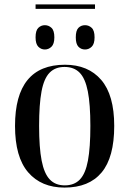

<svg xmlns="http://www.w3.org/2000/svg" viewBox="-20 -839 586 869"><path d="M141 -799V-819H410V-799ZM183 -615Q166 -615 153.5 -627.5Q141 -640 141 -670Q141 -701 153.5 -713Q166 -725 183 -725Q200 -725 213 -713Q226 -701 226 -670Q226 -640 213 -627.5Q200 -615 183 -615ZM365 -615Q347 -615 335 -627.5Q323 -640 323 -670Q323 -701 335 -713Q347 -725 365 -725Q382 -725 395 -713Q408 -701 408 -670Q408 -640 395 -627.5Q382 -615 365 -615ZM272 10Q167 10 107.5 -59Q48 -128 48 -269Q48 -546 274 -546Q379 -546 438 -477.5Q497 -409 497 -269Q497 -127 440 -58.5Q383 10 272 10ZM273 0Q316 0 341.5 -26.5Q367 -53 378 -112Q389 -171 389 -269Q389 -367 377.5 -425.5Q366 -484 340.5 -510Q315 -536 272 -536Q230 -536 204.5 -510Q179 -484 168 -425.5Q157 -367 157 -269Q157 -171 168.5 -112Q180 -53 205.5 -26.5Q231 0 273 0Z"/></svg>

Font: Noto Serif Display SemiCondensed Medium
Style: Regular
Weight: 500
Width: 4
Designer: Monotype Design Team
Foundry: Monotype Imaging Inc.
Version: Version 2.009